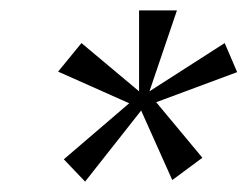

<svg xmlns="http://www.w3.org/2000/svg" viewBox="-20 -769 477 370"><path d="M312 -422 252 -556 144 -419 103 -462 229 -570 92 -631 137 -686 248 -593V-749H321L268 -593L413 -686L437 -630L281 -572L370 -465Z"/></svg>

Font: Cabin
Style: Medium Italic
Weight: 500
Designer: Pablo Impallari
Foundry: Pablo Impallari. www.impallari.com Igino Marini. www.ikern.com
Version: Version 1.005